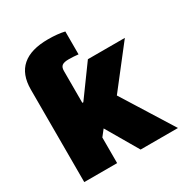

<svg xmlns="http://www.w3.org/2000/svg" viewBox="-170 -863 948 993"><g transform="rotate(-30 304.0 -366.5)"><path d="M48.3 -409.7V-552.7Q48.3 -643.1 100.1 -688.2Q151.9 -733.4 254.9 -733.4Q282.7 -733.4 307.6 -731Q332.5 -728.5 353 -723.6V-586.9Q339.4 -588.4 325 -589.4Q310.5 -590.3 294.9 -590.3Q268.1 -590.3 256.3 -581.5Q244.6 -572.8 244.6 -550.8V-409.7ZM224.1 -127V-359.9H250.5L382.3 -541H603L381.8 -256.8H326.2ZM48.3 0V-541H244.6V0ZM384.8 0 260.3 -213.4 387.7 -352.5 607.9 0Z"/></g></svg>

Font: Inter 17pt Black
Style: Regular
Weight: 900
Version: Version 4.001;git-66647c0bb